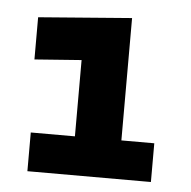

<svg xmlns="http://www.w3.org/2000/svg" viewBox="-39 -779 491 494"><g transform="rotate(5 206.5 -532.0)"><path d="M49 -324V-424H163V-621L42 -612V-721L283 -740V-424H368V-324Z"/></g></svg>

Font: Changa ExtraLight ExtraBold
Style: Regular
Weight: 800
Version: Version 3.002; ttfautohint (v1.8.2)